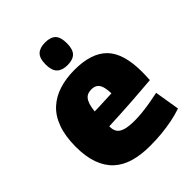

<svg xmlns="http://www.w3.org/2000/svg" viewBox="-219 -886 1014 1014"><g transform="rotate(-45 287.5 -379.5)"><path d="M303 10Q236 10 184 -5Q132 -20 96 -53Q60 -86 41 -138.5Q22 -191 22 -264Q22 -343 42.5 -399.5Q63 -456 101 -490.5Q139 -525 191 -541Q243 -557 305 -557Q431 -557 490.5 -496Q550 -435 550 -298Q550 -287 549.5 -269.5Q549 -252 548 -237Q521 -235 484.5 -232Q448 -229 405.5 -226Q363 -223 317 -220.5Q271 -218 224 -216Q224 -214 224 -212Q224 -210 224 -207Q225 -186 235.5 -171.5Q246 -157 271.5 -149.5Q297 -142 339 -142Q366 -142 396 -145Q426 -148 458.5 -153.5Q491 -159 524 -166L547 -26Q509 -13 470.5 -5.5Q432 2 391 6Q350 10 303 10ZM225 -326Q243 -326 261 -327Q279 -328 296.5 -328.5Q314 -329 329 -330Q344 -331 355 -331Q354 -366 347 -385.5Q340 -405 327 -413Q314 -421 294 -421Q281 -421 269.5 -417Q258 -413 249 -402.5Q240 -392 234 -373.5Q228 -355 225 -326ZM297 -600Q258 -600 237.5 -619.5Q217 -639 217 -684Q217 -731 237.5 -750Q258 -769 297 -769Q337 -769 356.5 -750Q376 -731 376 -684Q376 -639 356.5 -619.5Q337 -600 297 -600Z"/></g></svg>

Font: Georama ExtraCondensed Thin ExtraBold
Style: Regular
Weight: 800
Version: Version 1.001